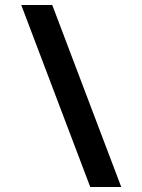

<svg xmlns="http://www.w3.org/2000/svg" viewBox="-20 -741 570 768"><path d="M465 7 189 -721H65L341 7Z"/></svg>

Font: Noto Sans Mono Condensed ExtraBold
Style: Regular
Weight: 800
Width: 3
Designer: Monotype Design Team
Foundry: Monotype Imaging Inc.
Version: Version 2.014